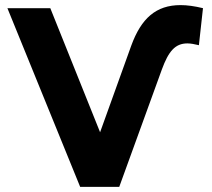

<svg xmlns="http://www.w3.org/2000/svg" viewBox="-20 -732 829 752"><path d="M447 0 614 -460C640 -531 666 -562 714 -562C727 -562 742 -559 759 -555L775 -700C742 -708 713 -712 687 -712C591 -712 533 -660 494 -553L372 -214L177 -700H9L294 0Z"/></svg>

Font: Montserrat-Alt1
Style: Bold
Weight: 700
Designer: Differentunic
Foundry: Differentunic
Version: Version 7.222